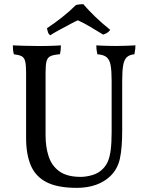

<svg xmlns="http://www.w3.org/2000/svg" viewBox="-20 -898 715 927"><path d="M570 -269Q570 -183 559 -132.5Q548 -82 513 -48Q484 -20 443 -5.5Q402 9 351 9Q258 9 204.5 -18.5Q151 -46 128.5 -100Q106 -154 106 -231V-549Q106 -584 101.5 -602Q97 -620 84.5 -626.5Q72 -633 47 -636Q44 -646 43 -657.5Q42 -669 42 -679Q62 -678 94.5 -677Q127 -676 158 -676Q173 -676 189 -676Q205 -676 220 -676.5Q235 -677 249 -677.5Q263 -678 274 -679Q274 -669 273 -657.5Q272 -646 269 -636Q240 -634 225 -627.5Q210 -621 205 -603.5Q200 -586 200 -549V-245Q200 -188 215 -142.5Q230 -97 267 -70.5Q304 -44 370 -44Q395 -44 425 -52.5Q455 -61 476 -82Q492 -98 501 -119Q510 -140 514.5 -174Q519 -208 519 -261V-509Q519 -557 514 -583.5Q509 -610 494.5 -622Q480 -634 450 -636Q447 -651 446 -659.5Q445 -668 445 -679Q456 -678 472.5 -677.5Q489 -677 506.5 -676.5Q524 -676 539 -676Q562 -676 588 -677Q614 -678 634 -679Q634 -672 633 -662Q632 -652 629 -636Q606 -634 593 -622.5Q580 -611 575 -584.5Q570 -558 570 -509ZM223 -728Q215 -732 211.5 -743Q208 -754 207 -762Q241 -784 279 -814Q317 -844 347 -874Q355 -876 365 -877Q375 -878 382 -878Q406 -850 439 -818Q472 -786 512 -754Q507 -746 498 -740Q489 -734 478 -731Q450 -748 417.5 -767.5Q385 -787 356 -800Q342 -794 316 -780Q290 -766 264 -752Q238 -738 223 -728Z"/></svg>

Font: Vollkorn
Style: Regular
Weight: 400
Designer: Friedrich Althausen
Foundry: Friedrich Althausen
Version: Version 4.104